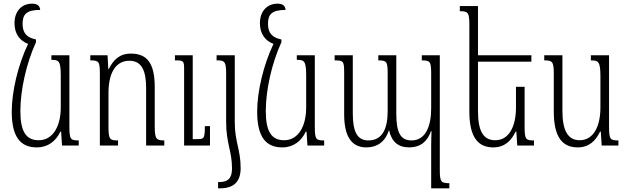

<svg xmlns="http://www.w3.org/2000/svg" viewBox="-20 -793 3420 1046"><path d="M181 10C242 10 285 -25 309 -76H313L318 0H409V-28C364 -28 358 -33 358 -106V-492H260V-467C300 -467 311 -462 311 -381V-207C311 -108 270 -29 191 -29C121 -29 91 -78 91 -188C91 -302 123 -447 176 -563V-578C127 -588 103 -612 103 -663C103 -713 122 -739 199 -739C197 -760 185 -773 155 -773C98 -773 59 -732 59 -666C59 -608 89 -570 133 -554C78 -439 44 -294 44 -185C44 -46 92 10 181 10Z M875 -28C832 -28 823 -35 823 -104V-319C823 -444 784 -501 694 -501C629 -501 597 -465 572 -416H570L566 -492H472V-464C519 -464 524 -458 524 -390V0H623V-28C579 -28 571 -32 571 -103V-285C571 -411 620 -462 685 -462C752 -462 776 -407 776 -315V0H875ZM1124 -106H1096C1096 -39 1092 -35 1054 -35H1030V-492H933V-464H941C979 -464 983 -459 983 -419V0H1124Z M1212 -128C1212 -12 1244 31 1244 125C1244 181 1219 199 1174 199H1168V233H1178C1254 233 1291 197 1291 123C1291 21 1259 -20 1259 -127V-492H1160V-464H1169C1205 -464 1212 -453 1212 -391Z M1518 10C1579 10 1622 -25 1646 -76H1650L1655 0H1746V-28C1701 -28 1695 -33 1695 -106V-492H1597V-467C1637 -467 1648 -462 1648 -381V-207C1648 -108 1607 -29 1528 -29C1458 -29 1428 -78 1428 -188C1428 -302 1460 -447 1513 -563V-578C1464 -588 1440 -612 1440 -663C1440 -713 1459 -739 1536 -739C1534 -760 1522 -773 1492 -773C1435 -773 1396 -732 1396 -666C1396 -608 1426 -570 1470 -554C1415 -439 1381 -294 1381 -185C1381 -46 1429 10 1518 10Z M2278 -492V-464C2325 -464 2329 -457 2329 -387V-203C2329 -106 2299 -28 2222 -28C2163 -28 2139 -69 2139 -174V-492H2041V-464C2088 -464 2092 -457 2092 -388V-189C2092 -96 2066 -28 1987 -28C1925 -28 1902 -78 1902 -174V-492H1803V-464C1852 -464 1855 -460 1855 -393V-170C1855 -47 1897 10 1976 10C2033 10 2078 -19 2098 -82H2100C2114 -21 2149 10 2209 10C2269 10 2307 -20 2328 -78H2331C2330 -51 2329 -25 2329 2V233H2428V205C2381 205 2376 197 2376 128V-492Z M2838 -320H2791V-207C2791 -109 2756 -29 2678 -29C2613 -29 2584 -79 2584 -188V-457H2875V-492H2584V-760H2485V-732C2529 -732 2537 -726 2537 -659V-185C2537 -46 2584 10 2667 10C2728 10 2765 -25 2789 -76H2793L2798 0H2889V-28C2844 -28 2838 -33 2838 -106Z M3127 10C3188 10 3225 -25 3249 -76H3253L3258 0H3349V-28C3304 -28 3298 -33 3298 -106V-492H3199V-464C3239 -464 3251 -459 3251 -378V-207C3251 -109 3216 -29 3138 -29C3073 -29 3044 -84 3044 -188V-492H2945V-464C2989 -464 2997 -458 2997 -391V-185C2997 -46 3044 10 3127 10Z"/></svg>

Font: Noto Serif Armenian ExtraCondensed Light
Style: Regular
Weight: 300
Width: 2
Designer: Monotype Design Team
Foundry: Monotype Imaging Inc.
Version: Version 2.008